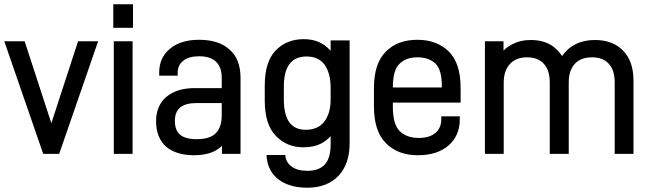

<svg xmlns="http://www.w3.org/2000/svg" viewBox="-20 -710 3048 898"><path d="M345.2 -517.1H439L256.8 9.8H182.1L0 -517.1H95.2L220.2 -133.8Z M602.1 -689.9V-580.1H509.8V-689.9ZM600.1 -517.1V9.8H512.2V-517.1Z M1053.7 -478Q1105 -433.6 1105 -345.2V9.8H1018.1V-27.8Q997.6 -8.8 974.6 1Q937.5 16.1 887.7 16.1Q804.7 16.1 756.8 -23.9Q710 -66.4 710 -143.1Q710 -215.3 757.8 -256.8Q807.1 -297.9 889.6 -297.9H1017.1V-346.2Q1017.1 -396 989.7 -421.9Q963.4 -446.8 911.6 -446.8Q862.3 -446.8 836.9 -425.8Q811 -405.3 811 -369.1V-356H724.6V-371.1Q724.6 -441.4 775.9 -482.9Q826.7 -523.9 910.6 -523.9Q1004.4 -523.9 1053.7 -478ZM988.8 -86.9Q1017.1 -113.8 1017.1 -171.9V-228H899.9Q848.1 -228 823 -207.5Q797.9 -187 797.9 -144Q797.9 -100.6 822.5 -79.8Q847.2 -59.1 898.9 -59.1Q962.4 -59.1 988.8 -86.9Z M1526.4 -521H1615.2V-40Q1615.2 57.1 1563.5 111.8Q1510.3 168 1417.5 168Q1335.4 168 1283.2 129.9Q1229.5 88.4 1226.6 15.1H1314.5Q1315.9 49.3 1345.2 69.8Q1371.1 88.9 1417.5 88.9Q1473.1 88.9 1499.8 58.6Q1526.4 28.3 1526.4 -34.2V-73.2Q1511.2 -55.7 1486.3 -41Q1450.2 -21 1399.4 -21Q1320.8 -21 1269.5 -75.2Q1218.3 -127.9 1218.3 -240.2V-310.1Q1218.3 -421.4 1269.5 -474.1Q1320.8 -526.9 1400.4 -526.9Q1480 -526.9 1526.4 -472.2ZM1496.6 -141.1Q1526.4 -179.7 1526.4 -245.1V-299.8Q1526.4 -367.7 1497.6 -408.2Q1468.8 -445.8 1413.6 -445.8Q1307.6 -445.8 1307.6 -305.2V-244.1Q1307.6 -103 1409.7 -103Q1467.3 -103 1496.6 -141.1Z M1817.4 -210Q1817.4 -128.9 1849.1 -97.2Q1881.3 -64.9 1939 -64.9Q1990.2 -64.9 2017.1 -88.9Q2043.9 -111.3 2043.9 -152.8V-166H2130.4V-150.9Q2130.4 -75.2 2077.1 -28.8Q2023.9 16.1 1934.1 16.1Q1841.3 16.1 1785.2 -40Q1729 -96.2 1729 -211.9V-299.8Q1729 -413.1 1785.2 -469.2Q1839.8 -523.9 1932.1 -523.9Q2022.9 -523.9 2079.1 -469.2Q2134.3 -414.1 2134.3 -299.8V-230H1817.4ZM1848.1 -411.1Q1817.4 -381.8 1817.4 -301.8V-300.8H2046.4V-309.1Q2046.4 -384.3 2016.1 -413.1Q1985.8 -441.9 1932.1 -441.9Q1878.9 -441.9 1848.1 -411.1Z M2335 -517.1V-473.1Q2351.6 -491.2 2377.9 -503.9Q2414.1 -522.9 2461.9 -522.9Q2517.1 -522.9 2556.2 -500Q2585.9 -481.9 2608.9 -448.2Q2661.6 -522.9 2762.2 -522.9Q2847.2 -522.9 2895 -472.2Q2942.9 -422.9 2942.9 -333V9.8H2855V-323.2Q2855 -382.8 2827.1 -412.1Q2800.3 -441.9 2749 -441.9Q2697.3 -441.9 2668.9 -412.1Q2640.1 -380.4 2640.1 -326.2V9.8H2551.3V-323.2Q2551.3 -382.3 2522.9 -412.1Q2496.1 -441.9 2445.3 -441.9Q2394.5 -441.9 2366.2 -412.1Q2335.9 -380.4 2335.9 -323.2V9.8H2248V-517.1Z"/></svg>

Font: D-DIN-PRO Medium
Style: Regular
Weight: 500
Designer: datto
Foundry: CyberFei
Version: Version 1.000;hotconv 1.0.109;makeotfexe 2.5.65596